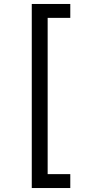

<svg xmlns="http://www.w3.org/2000/svg" viewBox="-20 -812 455 967"><path d="M140 -792H334V-722H220V65H334V135H140Z"/></svg>

Font: lbangla05
Style: Book
Weight: 400
Designer: Jelle Bosma - Monotype Design Team
Foundry: Monotype Imaging Inc.
Version: Version 2.003